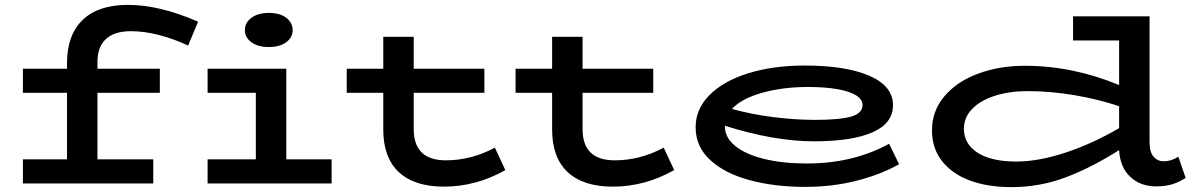

<svg xmlns="http://www.w3.org/2000/svg" viewBox="-20 -753 4932 788"><path d="M380 -499V-471H636V-372H380V-99H609V0H74V-99H255V-372H74V-471H255V-494Q255 -609 319 -671Q383 -733 505 -733Q635 -733 793 -664L752 -566Q695 -593 634 -609Q573 -625 517 -625Q450 -625 415 -593Q380 -561 380 -499ZM985 -629Q985 -660 1012 -680Q1039 -700 1083 -700Q1129 -700 1155 -680Q1181 -660 1181 -629Q1181 -599 1154.5 -579.5Q1128 -560 1083 -560Q1039 -560 1012 -579.5Q985 -599 985 -629ZM1341 -99V0H832V-99H1030V-372H832V-471H1155V-99Z M2054 -55Q1934 13 1802 13Q1681 13 1617 -46.5Q1553 -106 1553 -221V-372H1403V-471H1553V-602H1678V-471H1968V-372H1678V-223Q1678 -95 1810 -95Q1914 -95 2011 -147Z M2747 -55Q2627 13 2495 13Q2374 13 2310 -46.5Q2246 -106 2246 -221V-372H2096V-471H2246V-602H2371V-471H2661V-372H2371V-223Q2371 -95 2503 -95Q2607 -95 2704 -147Z M3670 -79Q3596 -37 3496.5 -11.5Q3397 14 3284 14Q3159 14 3057 -13.5Q2955 -41 2895 -96Q2835 -151 2835 -231Q2835 -306 2892.5 -363.5Q2950 -421 3051.5 -452.5Q3153 -484 3283 -484Q3451 -484 3548 -442Q3645 -400 3645 -321Q3645 -247 3561 -210Q3477 -173 3321 -173Q3157 -173 2955 -237V-235Q2955 -188 2998 -153.5Q3041 -119 3117 -100.5Q3193 -82 3291 -82Q3482 -82 3629 -163ZM2984 -306Q3066 -283 3156 -272Q3246 -261 3324 -261Q3426 -261 3473 -274.5Q3520 -288 3520 -322Q3520 -357 3460 -376.5Q3400 -396 3294 -396Q3194 -396 3109 -372.5Q3024 -349 2984 -306Z M4846 -23Q4822 -7 4793.5 2.5Q4765 12 4725 12Q4661 12 4619 -27Q4577 -66 4573 -137Q4460 -65 4353.5 -25Q4247 15 4130 15Q4034 15 3961 -12Q3888 -39 3846.5 -91.5Q3805 -144 3805 -218Q3805 -298 3856.5 -358.5Q3908 -419 3995 -451Q4082 -483 4186 -483Q4382 -483 4573 -404V-587H4384V-686H4698V-170Q4698 -129 4714.5 -110Q4731 -91 4756 -91Q4787 -91 4816 -110ZM4151 -90Q4241 -90 4351 -126Q4461 -162 4573 -227V-317Q4491 -345 4392 -362Q4293 -379 4199 -379Q4122 -379 4062 -359.5Q4002 -340 3969 -305Q3936 -270 3936 -225Q3936 -162 3992.5 -126Q4049 -90 4151 -90Z"/></svg>

Font: BioRhyme Expanded
Style: Bold
Weight: 700
Width: 7
Designer: Aoife Mooney
Foundry: Aoife Mooney Type
Version: Version 1.000